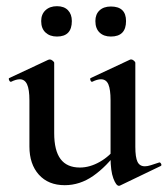

<svg xmlns="http://www.w3.org/2000/svg" viewBox="-20 -587 541 620"><path d="M189 11Q136 11 105.5 -23Q75 -57 75 -114V-263Q75 -298 67.5 -314.5Q60 -331 44 -331Q32 -331 16 -323Q12 -322 9.5 -328Q7 -334 10 -335L136 -394Q139 -395 141 -395Q145 -395 150 -391Q155 -387 155 -384V-157Q155 -101 175.5 -73.5Q196 -46 238 -46Q270 -46 302.5 -64.5Q335 -83 356 -113L362 -101Q324 -49 281 -19Q238 11 189 11ZM417 -384V-113Q417 -79 424 -64.5Q431 -50 448 -50Q456 -50 467 -53.5Q478 -57 493 -62Q497 -64 500 -58.5Q503 -53 499 -51L368 12Q366 13 364 13Q355 13 346 -11Q337 -35 337 -79V-263Q337 -298 330 -314.5Q323 -331 306 -331Q294 -331 278 -323Q274 -322 272 -328Q270 -334 273 -335L399 -394Q401 -395 403 -395Q408 -395 412.5 -391Q417 -387 417 -384ZM164 -469Q141 -469 127 -482Q113 -495 113 -519Q113 -541 127 -554Q141 -567 164 -567Q187 -567 199.5 -554Q212 -541 212 -519Q212 -469 164 -469ZM338 -469Q315 -469 301.5 -482Q288 -495 288 -519Q288 -541 301.5 -553.5Q315 -566 338 -566Q387 -566 387 -519Q387 -469 338 -469Z"/></svg>

Font: Cormorant Infant Light SemiBold
Style: Regular
Weight: 600
Version: Version 4.001